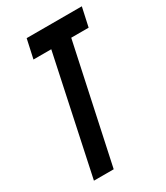

<svg xmlns="http://www.w3.org/2000/svg" viewBox="-174 -765 729 841"><g transform="rotate(-30 191.0 -344.0)"><path d="M46 0 172 -592H82L103 -688H382L361 -592H273L146 0Z"/></g></svg>

Font: Saira UltraCondensed
Style: Bold Italic
Weight: 700
Width: 1
Italic angle: -12°
Designer: Hector Gatti with collaboration of the Omnibus-Type team
Foundry: Omnibus-Type
Version: Version 1.101